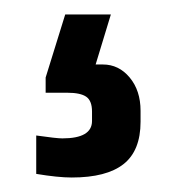

<svg xmlns="http://www.w3.org/2000/svg" viewBox="-20 -48 244 265"><path d="M112 41H122Q144 41 159 59Q174 77 174 105V120Q174 160 150.5 178.5Q127 197 79 197Q60 197 30 192V139Q58 143 66 143Q107 143 107 119V106Q107 91 99 85.5Q91 80 73 80H43V59L70 -28H133Z"/></svg>

Font: Ropa Sans
Style: Regular
Weight: 400
Designer: Botio Nikoltchev
Foundry: Botio Nikoltchev
Version: Version 1.100